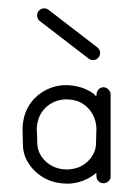

<svg xmlns="http://www.w3.org/2000/svg" viewBox="-20 -440 320 460"><path d="M96.2 -416.5C88.8 -422.2 78.1 -420.8 72.4 -413.4C66.7 -405.9 68.1 -395.2 75.5 -389.5L192.5 -299.5C199.9 -293.8 210.6 -295.2 216.3 -302.6C222.1 -310.1 220.7 -320.8 213.2 -326.5ZM137 -236C105 -236 73 -220 54 -194C40 -175 34 -152 34 -129C34 -117 35 -104 35 -92C35 -58 60 -26 91 -11C107 -3 125 0 142 0C167 0 192 -10 211 -26C211 -20 210 -12 215 -7C218 -3 223 -1 228 -1C233 -1 238 -3 242 -8C245 -11 245 -16 245 -21V-214C245 -223 236 -231 228 -231C226 -231 225 -231 223 -230C215 -228 211 -219 211 -211C211 -207 206 -214 205 -215C186 -229 162 -236 138 -236ZM137 -202C152 -202 167 -199 179 -191C199 -178 211 -155 211 -131C211 -120 210 -108 210 -96C210 -71 191 -48 168 -39C159 -36 150 -34 140 -34C136 -34 131 -35 127 -35C102 -39 80 -56 72 -80C69 -89 69 -100 69 -110C69 -123 68 -122 68 -128C68 -137 69 -145 72 -154C79 -178 101 -197 127 -201C130 -201 134 -202 137 -202Z"/></svg>

Font: LetsTrace
Style: basic
Weight: 500
Version: Version 002.000